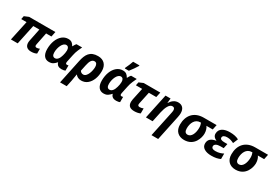

<svg xmlns="http://www.w3.org/2000/svg" viewBox="76 -2106 5258 3657"><g transform="rotate(30 2705.0 -278.0)"><path d="M163 -434 70 0H219L311 -434H445L391 -169C387 -148 384 -129 384 -112C384 -33 431 10 516 10C573 10 610 -2 637 -17V-123C616 -114 596 -107 573 -107C548 -107 536 -119 536 -142C536 -149 537 -159 540 -170L593 -434H710L733 -546H156L60 -506L46 -434Z M908 10C947 10 979 2 1002 -15C1025 -31 1045 -50 1063 -71H1067C1082 -14 1125 10 1186 10C1223 10 1252 2 1267 -5V-121C1259 -118 1246 -115 1235 -115C1215 -115 1205 -126 1205 -147C1205 -154 1206 -163 1208 -173L1241 -329C1250 -374 1263 -416 1280 -455C1296 -494 1310 -525 1321 -546H1197C1178 -527 1160 -493 1149 -472H1145C1118 -520 1087 -556 1016 -556C965 -556 921 -540 882 -508C805 -444 759 -328 759 -188C759 -52 821 10 908 10ZM973 -109C930 -109 908 -140 908 -202C908 -309 961 -437 1037 -437C1080 -437 1100 -403 1100 -351C1100 -316 1092 -270 1081 -235C1061 -162 1026 -109 973 -109Z M1435 240 1464 103C1475 48 1483 0 1490 -51C1517 -15 1560 10 1616 10C1670 10 1716 -6 1754 -38C1830 -101 1872 -213 1872 -344C1872 -471 1802 -556 1669 -556C1493 -556 1434 -453 1400 -288L1289 240ZM1595 -109C1563 -109 1539 -123 1522 -152L1549 -281C1570 -386 1603 -437 1660 -437C1701 -437 1723 -403 1723 -346C1723 -267 1683 -109 1595 -109Z M2109 10C2148 10 2180 2 2203 -15C2226 -31 2246 -50 2264 -71H2268C2283 -14 2326 10 2387 10C2424 10 2453 2 2468 -5V-121C2460 -118 2447 -115 2436 -115C2416 -115 2406 -126 2406 -147C2406 -154 2407 -163 2409 -173L2442 -329C2451 -374 2464 -416 2481 -455C2497 -494 2511 -525 2522 -546H2398C2379 -527 2361 -493 2350 -472H2346C2319 -520 2288 -556 2217 -556C2166 -556 2122 -540 2083 -508C2006 -444 1960 -328 1960 -188C1960 -52 2022 10 2109 10ZM2174 -109C2131 -109 2109 -140 2109 -202C2109 -309 2162 -437 2238 -437C2281 -437 2301 -403 2301 -351C2301 -316 2293 -270 2282 -235C2262 -162 2227 -109 2174 -109ZM2313 -606C2364 -669 2405 -732 2437 -784V-796H2298C2281 -746 2249 -666 2225 -621V-606Z M2706 -434 2650 -171C2646 -151 2644 -133 2644 -116C2644 -21 2701 10 2786 10C2839 10 2885 -1 2916 -16V-126C2887 -115 2864 -109 2837 -109C2812 -109 2794 -120 2794 -145C2794 -152 2795 -161 2797 -171L2853 -434H3016L3040 -546H2675L2582 -506L2568 -434Z M3447 240 3563 -311C3570 -346 3574 -375 3574 -399C3574 -495 3526 -556 3433 -556C3357 -556 3301 -510 3260 -445H3256L3266 -546H3155L3039 0H3186L3234 -226C3260 -342 3305 -437 3373 -437C3408 -437 3426 -417 3426 -377C3426 -362 3423 -342 3418 -319L3300 240Z M3669 -207C3669 -68 3753 10 3881 10C4107 10 4161 -202 4161 -288C4161 -355 4141 -408 4117 -437H4256L4279 -546H3997C3781 -546 3669 -405 3669 -207ZM3817 -210C3817 -323 3868 -437 3984 -437H3998C4010 -408 4018 -376 4018 -333C4018 -217 3972 -110 3890 -110C3841 -110 3817 -143 3817 -210Z M4479 10C4566 10 4627 -5 4675 -29V-149C4631 -126 4580 -105 4503 -105C4446 -105 4417 -124 4417 -162C4417 -207 4467 -233 4543 -233H4615L4637 -336H4571C4507 -336 4475 -352 4475 -385C4475 -428 4517 -446 4573 -446C4632 -446 4674 -429 4721 -406L4766 -514C4717 -541 4653 -556 4569 -556C4449 -556 4341 -514 4341 -394C4341 -342 4378 -306 4422 -289V-285C4326 -269 4262 -227 4262 -134C4262 -87 4282 -52 4322 -27C4362 -2 4414 10 4479 10Z M4800 -207C4800 -68 4884 10 5012 10C5238 10 5292 -202 5292 -288C5292 -355 5272 -408 5248 -437H5387L5410 -546H5128C4912 -546 4800 -405 4800 -207ZM4948 -210C4948 -323 4999 -437 5115 -437H5129C5141 -408 5149 -376 5149 -333C5149 -217 5103 -110 5021 -110C4972 -110 4948 -143 4948 -210Z"/></g></svg>

Font: BC Sans
Style: Bold Italic
Weight: 700
Italic angle: -12°
Designer: Monotype Design Team
Province of B.C.
Foundry: Monotype Imaging Inc.
Version: Version 2.000;GOOG;noto-source:20170915:90ef993387c0